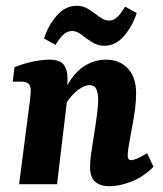

<svg xmlns="http://www.w3.org/2000/svg" viewBox="-20 -636 563 663"><path d="M357 7Q326 7 308.5 -8.5Q291 -24 291 -59Q291 -81 294 -101.5Q297 -122 301 -147Q305 -171 309 -197.5Q313 -224 316 -249Q319 -274 319 -292Q319 -315 312.5 -328.5Q306 -342 289 -342Q277 -342 261 -333Q245 -324 228 -305.5Q211 -287 197 -259L187 -285Q216 -364 256.5 -397Q297 -430 346 -430Q393 -430 421.5 -399.5Q450 -369 450 -315Q450 -288 446.5 -260.5Q443 -233 438 -207Q433 -181 429 -158Q425 -137 423 -123Q421 -109 421 -98Q421 -83 433 -83Q440 -83 453.5 -88.5Q467 -94 488 -107L510 -60Q476 -26 435 -9.5Q394 7 357 7ZM46 0 81 -271Q83 -282 84.5 -298.5Q86 -315 86 -325Q86 -341 78 -347.5Q70 -354 54 -354H24L30 -404Q66 -418 96.5 -424Q127 -430 150 -430Q188 -430 201 -411.5Q214 -393 213 -363L212 -294L177 0ZM340 -478Q317 -478 297.5 -490.5Q278 -503 261.5 -516Q245 -529 229 -529Q213 -529 199.5 -517Q186 -505 172 -481L132 -503Q146 -547 175.5 -581.5Q205 -616 245 -616Q269 -616 288 -603Q307 -590 324 -577.5Q341 -565 356 -565Q373 -565 385.5 -577.5Q398 -590 412 -613L452 -591Q438 -547 409 -512.5Q380 -478 340 -478Z"/></svg>

Font: Rasa
Style: Italic
Weight: 400
Italic angle: -7.10001°
Designer: Anna Giedrys (Yrsa+Rasa design), David Brezina (Yrsa art-direction, Rasa art-direction, design)
Foundry: Rosetta Type Foundry
Version: Version 2.004